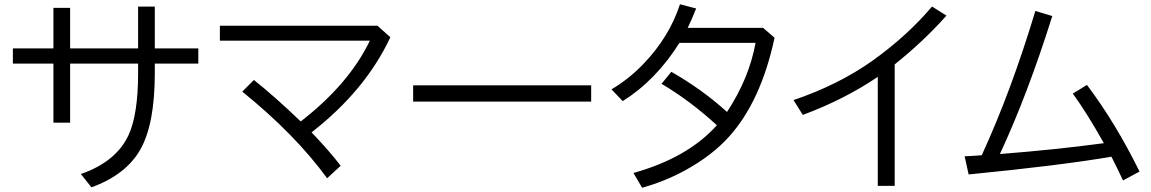

<svg xmlns="http://www.w3.org/2000/svg" viewBox="-20 -841 5450 909"><path d="M633.8 -809.6H712.9V-611.8H918.9V-540H712.9V-495.1Q712.9 -253.9 644.5 -133.3Q576.7 -13.7 413.1 45.9L362.8 -17.1Q530.3 -75.2 588.9 -202.1Q633.8 -300.3 633.8 -494.1V-540H312V-260.3H232.9V-540H41V-611.8H232.9V-803.7H312V-611.8H633.8Z M1021 -719.2H1767.1L1828.1 -664.6Q1710 -412.6 1455.1 -214.4Q1543 -122.1 1592.8 -56.2L1528.8 2.9Q1376.5 -205.6 1127 -407.2L1182.1 -462.4Q1275.9 -388.2 1403.8 -266.1Q1632.3 -442.9 1731 -648.4H1021Z M1936 -437H2778.8V-359.9H1936Z M3592.8 -709 3647 -662.1Q3582.5 -360.4 3430.2 -192.4Q3349.1 -103 3222.2 -33.7Q3128.4 17.6 3020 47.9L2979 -22Q3236.3 -94.2 3374 -248Q3246.6 -364.7 3111.8 -444.3L3158.2 -501Q3304.2 -418 3421.9 -311Q3526.4 -469.2 3557.1 -638.2H3196.8Q3085.4 -460.9 2928.2 -362.3L2875 -418Q2958.5 -467.3 3026.4 -538.6Q3148.9 -666 3199.2 -820.8L3275.9 -800.8L3274.4 -797.4Q3253.4 -744.6 3235.8 -709Z M4135.7 39.1V-477.1Q3978.5 -370.6 3780.8 -296.9L3736.8 -367.2Q3950.2 -439.5 4110.8 -553.7Q4274.9 -670.9 4392.6 -810.1L4460.9 -767.1Q4352.1 -645 4215.8 -536.1V39.1Z M4546.9 -101.1Q4578.6 -102.1 4627.9 -106Q4766.6 -407.2 4881.8 -789.1L4961.9 -765.1Q4845.2 -393.6 4713.9 -111.8Q4977.5 -132.3 5206.1 -163.1Q5126.5 -305.2 5059.1 -397.9L5126 -439Q5261.2 -259.8 5375 -28.8L5296.9 13.2L5295.4 10.3Q5273.4 -36.6 5247.6 -87.9L5241.7 -99.1Q5003.4 -58.1 4565.9 -15.1Z"/></svg>

Font: FORM UDPGothic
Style: Regular
Weight: 400
Foundry: Pronama LLC
Version: Version 1.05101